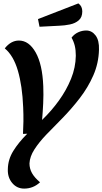

<svg xmlns="http://www.w3.org/2000/svg" viewBox="-20 -918 601 1127"><path d="M115 -132Q117 -166 117.5 -205.5Q118 -245 116 -289Q111 -414 85 -503Q59 -592 8 -634Q44 -680 91 -680Q150 -680 189.5 -610Q229 -540 234 -412Q236 -361 233.5 -310.5Q231 -260 227 -213L229 -216Q282 -267 326 -328Q370 -389 397 -455.5Q424 -522 425 -591Q425 -624 419 -649Q413 -674 400 -697Q416 -718 439 -728.5Q462 -739 486 -739Q519 -739 541 -710Q563 -681 561 -626Q559 -547 528 -476Q497 -405 448 -341.5Q399 -278 344 -222Q295 -173 252 -128Q209 -83 182 -41Q155 1 153 41Q153 72 168 98.5Q183 125 215 152Q175 189 122 189Q79 189 51.5 156Q24 123 26 75Q27 18 58 -32Q89 -82 140 -133ZM212 -761 203 -806 440 -898Q463 -882 463 -851Q463 -817 442.5 -799Q422 -781 390.5 -774.5Q359 -768 328 -767Z"/></svg>

Font: Sansita Swashed Medium
Style: Regular
Weight: 500
Designer: Pablo Cosgaya
Foundry: Omnibus-Type
Version: Version 1.003; ttfautohint (v1.8.3)